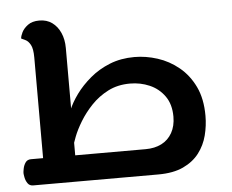

<svg xmlns="http://www.w3.org/2000/svg" viewBox="-49 -717 934 774"><g transform="rotate(-5 418.0 -330.0)"><path d="M55 0Q40 0 32.5 -11Q25 -22 22.5 -35Q20 -48 20 -53Q20 -58 22.5 -71Q25 -84 32.5 -95Q40 -106 55 -106H519Q556 -106 583.5 -120Q611 -134 626.5 -161.5Q642 -189 642 -227Q642 -277 618.5 -310Q595 -343 558 -359Q521 -375 479 -375Q429 -375 390 -355Q351 -335 322 -304.5Q293 -274 273 -241Q253 -208 242.5 -180.5Q232 -153 229 -140L231 -289Q243 -319 267 -352Q291 -385 326 -414.5Q361 -444 406 -462Q451 -480 506 -480Q552 -480 599 -465Q646 -450 685 -418Q724 -386 747.5 -337Q771 -288 771 -219Q771 -179 761 -140Q751 -101 727 -69.5Q703 -38 662.5 -19Q622 0 561 0ZM104 -84V-513Q104 -549 95 -565Q86 -581 75 -586Q64 -591 58 -594Q58 -603 65.5 -618.5Q73 -634 90.5 -647Q108 -660 137 -660Q167 -660 188.5 -644.5Q210 -629 222 -602Q234 -575 234 -540V-84Z"/></g></svg>

Font: El Messiri
Style: Regular
Weight: 400
Designer: Mohamed Gaber
Foundry: Kief Type Foundry
Version: Version 2.020